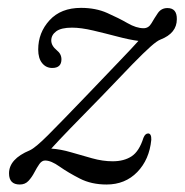

<svg xmlns="http://www.w3.org/2000/svg" viewBox="-20 -472 481 500"><path d="M374 -108Q369 -56.5 337.5 -24Q306 8.5 257.5 8.5Q218 8.5 187.8 -7Q157.5 -22.5 135.2 -38.2Q113 -54 97.5 -54Q89 -54 82.5 -44.8Q76 -35.5 69.5 -23Q63 -10.5 54.2 -1Q45.5 8.5 31.5 8.5Q3.5 8.5 3.5 -20.5Q3.5 -58 57.5 -80.5Q72 -87 105 -120Q138 -153 209.5 -227.5Q259 -279.5 291.8 -313.5Q324.5 -347.5 340.5 -365.5Q317 -368.5 285.8 -376.8Q254.5 -385 222.8 -392.5Q191 -400 167.5 -400Q139.5 -400 126.5 -390.5Q113.5 -381 113.5 -366.5Q113.5 -353 128 -341Q140 -331.5 140 -317.5Q140 -295 116 -295Q100 -295 89.8 -307.5Q79.5 -320 79.5 -343Q79.5 -387 109 -419.2Q138.5 -451.5 191 -451.5Q229.5 -451.5 259.2 -438.2Q289 -425 312 -411.8Q335 -398.5 354 -398.5Q367 -398.5 374.5 -411.5Q382 -424.5 391 -437.8Q400 -451 416 -451Q441 -451 440.5 -422Q440.5 -385.5 398 -369Q389.5 -366 372.5 -351Q355.5 -336 325 -304.8Q294.5 -273.5 245.5 -222Q193.5 -169 163 -137.5Q132.5 -106 113.5 -85Q137.5 -83.5 164.8 -75.5Q192 -67.5 219.8 -59.8Q247.5 -52 273.5 -52Q303 -52 322.8 -65Q342.5 -78 353.5 -113Q358 -124.5 366 -124.5Q374.5 -124 374 -108Z"/></svg>

Font: Fraunces 72pt Soft Light
Style: Italic
Weight: 300
Italic angle: -16°
Version: Version 1.000;[b76b70a41]